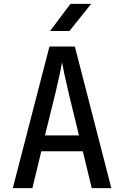

<svg xmlns="http://www.w3.org/2000/svg" viewBox="-20 -970 640 990"><path d="M238 -810H338L450 -950H343ZM46 0H147L193 -190H407L453 0H554L366 -730H235ZM212 -272 266 -491C285 -570 297 -629 300 -649C303 -629 315 -570 334 -490L387 -272Z"/></svg>

Font: JetBrains Mono Medium
Style: Regular
Weight: 436
Monospace: yes
Designer: Philipp Nurullin, Konstantin Bulenkov
Foundry: JetBrains
Version: Version 2.305